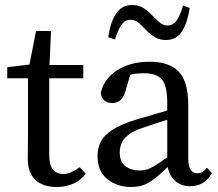

<svg xmlns="http://www.w3.org/2000/svg" viewBox="-20 -735 874 768"><path d="M205 13Q153 13 122 -15Q91 -43 91 -101Q91 -120 91.5 -138.5Q92 -157 92 -186V-422H9V-466L98 -477L124 -611H184L178 -475H313V-422H177V-112Q177 -74 192 -56.5Q207 -39 232 -39Q249 -39 264.5 -46Q280 -53 299 -66L323 -40Q282 13 205 13Z M741 10Q705 10 681 -11Q657 -32 651 -67Q610 -27 579 -7Q548 13 504 13Q449 13 409.5 -18.5Q370 -50 370 -112Q370 -141 382.5 -167Q395 -193 431 -216.5Q467 -240 536 -260Q565 -268 593 -276.5Q621 -285 649 -293V-321Q649 -394 627 -418Q605 -442 555 -442Q544 -442 530.5 -441Q517 -440 501 -436L482 -371Q468 -323 430 -323Q388 -323 383 -364Q397 -421 449.5 -454.5Q502 -488 578 -488Q657 -488 695 -448.5Q733 -409 733 -314V-101Q733 -69 743 -55.5Q753 -42 769 -42Q782 -42 791 -48Q800 -54 808 -64L828 -42Q810 -13 788.5 -1.5Q767 10 741 10ZM459 -126Q459 -87 482 -70Q505 -53 539 -53Q554 -53 567.5 -57Q581 -61 600 -72.5Q619 -84 649 -106V-256Q626 -249 603.5 -241.5Q581 -234 558 -226Q513 -212 492 -194.5Q471 -177 465 -159.5Q459 -142 459 -126ZM413 -586Q421 -645 444 -680Q467 -715 508 -715Q533 -715 550 -705Q567 -695 581 -681Q599 -664 614.5 -648.5Q630 -633 650 -633Q673 -633 687.5 -654.5Q702 -676 712 -713L739 -703Q730 -645 708 -610Q686 -575 644 -575Q619 -575 602.5 -584.5Q586 -594 571 -608Q555 -625 538.5 -640.5Q522 -656 502 -656Q480 -656 465.5 -635Q451 -614 440 -577Z"/></svg>

Font: Source Serif 4
Style: Regular
Weight: 400
Designer: Frank Grießhammer
Foundry: Adobe
Version: Version 4.005;hotconv 1.1.0;makeotfexe 2.6.0